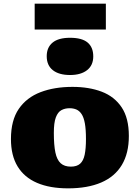

<svg xmlns="http://www.w3.org/2000/svg" viewBox="-20 -1018 766 1052"><path d="M353 14Q253 14 183 -16Q113 -46 76.5 -106Q40 -166 40 -256Q40 -359 83 -421.5Q126 -484 202 -513Q278 -542 377 -542Q468 -542 537.5 -515.5Q607 -489 646.5 -430Q686 -371 686 -273Q686 -178 647.5 -114Q609 -50 534.5 -18Q460 14 353 14ZM368 -105Q401 -105 419 -121Q437 -137 444 -170.5Q451 -204 451 -256Q451 -309 445 -342Q439 -375 427 -393Q415 -411 398.5 -418Q382 -425 361 -425Q336 -425 316.5 -414.5Q297 -404 286 -375Q275 -346 275 -290Q275 -223 283.5 -182.5Q292 -142 312.5 -123.5Q333 -105 368 -105ZM364 -607Q303 -607 269.5 -633.5Q236 -660 236 -710Q236 -758 268 -784.5Q300 -811 364 -811Q429 -811 460 -785Q491 -759 491 -709Q491 -660 457 -633.5Q423 -607 364 -607ZM170 -856V-998H560V-856Z"/></svg>

Font: Literata Variable Black
Style: Regular
Weight: 900
Designer: Latin by Veronika Burian and Jose Scaglione. Greek by Irene Vlachou. Cyrillic by Vera Evstafieva.
Foundry: TypeTogether
Version: Version 3.021